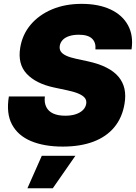

<svg xmlns="http://www.w3.org/2000/svg" viewBox="-20 -758 711 1005"><path d="M308.1 9.3Q211.4 9.3 142.8 -19.3Q74.2 -47.9 43 -106Q11.7 -164.1 26.4 -252.9H214.8Q210.9 -220.7 222.2 -198Q233.4 -175.3 258.5 -163.8Q283.7 -152.3 321.8 -152.3Q353.5 -152.3 376.7 -160.2Q399.9 -168 414.1 -181.9Q428.2 -195.8 431.2 -214.4Q434.1 -231 425.3 -243.7Q416.5 -256.3 394 -266.6Q371.6 -276.9 332.5 -285.2L261.7 -300.3Q167 -320.8 119.4 -372.1Q71.8 -423.3 85.9 -508.8Q97.2 -577.6 140.6 -628.9Q184.1 -680.2 252.4 -709Q320.8 -737.8 407.2 -737.8Q496.1 -737.8 558.6 -708.5Q621.1 -679.2 650.1 -625.5Q679.2 -571.8 668.5 -499.5H479.5Q482.9 -535.6 461.7 -555.9Q440.4 -576.2 392.6 -576.2Q362.8 -576.2 341.3 -568.8Q319.8 -561.5 307.9 -548.6Q295.9 -535.6 293 -519Q290 -501.5 298.1 -488.8Q306.2 -476.1 326.4 -466.6Q346.7 -457 380.9 -449.7L438 -437.5Q496.6 -424.8 537.1 -404.3Q577.6 -383.8 600.8 -355.7Q624 -327.6 631.6 -292.5Q639.2 -257.3 631.8 -214.8Q620.1 -143.1 578.9 -92.8Q537.6 -42.5 469.2 -16.6Q400.9 9.3 308.1 9.3ZM123.5 227.5 198.7 57.6H374.5L256.3 227.5Z"/></svg>

Font: Inter 18pt Black
Style: Italic
Weight: 900
Italic angle: -9.3988°
Designer: Rasmus Andersson
Foundry: rsms
Version: Version 4.001;git-66647c0bb